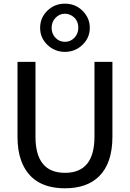

<svg xmlns="http://www.w3.org/2000/svg" viewBox="-20 -1016 707 1044"><path d="M333.5 -76.2Q493.7 -76.2 493.7 -272.9V-679.7H591.3V-272.9Q591.3 -128.9 518.6 -57.1Q452.6 7.8 333.5 7.8Q149.4 7.8 94.7 -144Q75.2 -197.3 75.2 -272.9V-679.7H172.9V-272.9Q172.9 -76.2 333.5 -76.2ZM332.5 -733.9Q304.7 -733.9 280.3 -744.1Q255.9 -754.4 237.8 -772Q198.2 -809.6 198.2 -864.7Q198.2 -919.4 237.5 -957.8Q276.9 -996.1 333 -996.1Q389.2 -996.1 428.2 -958Q468.3 -918.9 468.3 -864.7Q468.3 -810.1 428.2 -772Q388.7 -733.9 332.5 -733.9ZM333 -788.6Q363.3 -788.6 384.3 -810.5Q405.8 -832.5 405.8 -864.7Q405.8 -914.6 361.3 -935.5Q348.1 -941.4 333 -941.4Q303.2 -941.4 281.7 -918.9Q260.7 -897 260.7 -864.7Q260.7 -832.5 281.7 -810.5Q302.7 -788.6 333 -788.6Z"/></svg>

Font: Inder
Style: Regular
Weight: 400
Designer: Irina Smirnova
Foundry: Irina Smirnova
Version: Version 1.001